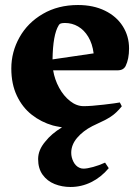

<svg xmlns="http://www.w3.org/2000/svg" viewBox="-20 -496 553 762"><path d="M312 -74.7Q340.8 -74.7 391.1 -80.6Q441.4 -86.4 455.6 -89.4L463.4 -74.2Q441.9 -47.4 419.7 -33Q397.5 -18.6 367.2 -5.4Q362.8 -2.9 357.4 -0.7Q352.1 1.5 346.7 4.4Q309.6 23.4 286.1 51Q262.7 78.6 262.7 110.4Q262.7 128.4 271.2 145.5Q279.8 162.6 294.4 169.4Q302.2 173.3 311 173.3Q325.7 173.3 349.6 166.7Q373.5 160.2 397 149.4L411.6 171.4Q381.3 207.5 342.3 226.8Q303.2 246.1 259.8 246.1Q226.1 246.1 196.8 234.4Q167.5 222.7 149.4 197.8Q131.3 172.9 131.3 135.3Q131.3 99.1 159.7 65.9Q184.1 34.7 226.1 9.3Q200.2 4.9 189.9 2Q143.6 -11.2 106.2 -40.5Q68.8 -69.8 46.9 -116.2Q24.9 -162.6 24.9 -224.1Q24.9 -290 57.4 -347.9Q89.8 -405.8 150.1 -440.9Q210.4 -476.1 289.6 -476.1Q350.6 -476.1 396.5 -453.6Q442.4 -431.2 467.3 -391.8Q492.2 -352.5 492.2 -303.7Q492.2 -261.7 478.5 -233.9Q474.1 -225.6 466.3 -221.2Q458.5 -216.8 444.8 -216.8H190.9Q196.8 -180.7 214.6 -147.9Q232.4 -115.2 258.1 -95Q283.7 -74.7 312 -74.7ZM237.8 -404.8Q228.5 -404.8 222.4 -403.1Q216.3 -401.4 212.9 -395.5Q189.9 -358.4 188.5 -260.3L351.6 -284.2Q346.7 -322.8 330.3 -349.9Q314 -377 290 -390.9Q266.1 -404.8 237.8 -404.8Z"/></svg>

Font: Vesper Libre Heavy
Style: Regular
Weight: 900
Designer: Robert Keller & Kimya Gandhi
Foundry: Mota Italic
Version: Version 1.058